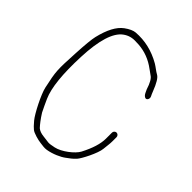

<svg xmlns="http://www.w3.org/2000/svg" viewBox="-195 -766 892 892"><g transform="rotate(45 251.5 -319.5)"><path d="M438.6 -267C430.7 -267 423.6 -259.9 423.6 -252V-212.1C423.6 -178.3 411 -137.4 385.8 -89.3C371.5 -62 320.7 -22.6 284 -15C242.9 -6.4 250.8 -10.6 211.5 -14.6C194.6 -16.3 181.4 -21.1 172 -29C160.4 -41.5 144.8 -61.1 128 -88C118 -108 108.4 -128.5 99.1 -149.3C76.8 -199.4 68.2 -282.7 73.1 -399.2C77.8 -511.9 99.8 -582.5 139 -611C158.3 -625 179.4 -631 205.6 -629C248.7 -629 288.3 -617.2 324.4 -593.5C335.6 -586.5 349.5 -575.1 361.6 -567C374.2 -559.8 385.6 -540.1 395.6 -508L403.6 -491C407.9 -482.5 413.3 -477.1 419.9 -474.9C430.5 -471.4 439.2 -487.2 432.4 -499.7C429.6 -504.9 426.3 -512.3 422.6 -522C407.9 -560.3 394.2 -582.9 381.7 -589.8C364.3 -599.4 353.3 -610.2 336.6 -620C283.7 -650.2 229.2 -663 172.3 -658.4C159.1 -657.4 140.9 -649.6 121 -635C91.6 -613.4 69.6 -572 55.1 -510.8C50.5 -491.3 46.6 -452.1 43.5 -393.1C37.4 -277.2 37.2 -270.3 56.8 -180.6C64.7 -144.3 107.8 -59.8 128.5 -35.2C141.5 -19.7 151.4 -9.5 158 -4.5C168.8 5.2 206.4 15.3 224 17C238.5 18.4 250.5 21.6 266.4 19C299.4 13.5 335.2 -2.5 353.9 -16.8C370.7 -29.6 379.3 -34.5 394.6 -51C408.6 -66.1 446.1 -138.6 448.7 -170.5C450.8 -195.2 453.6 -205.2 453.6 -226V-252C453.6 -259.9 446.5 -267 438.6 -267Z"/></g></svg>

Font: MewTooHand
Style: Condensed
Weight: 400
Designer: Mew Too, Robert Jablonski
Version: Version 0.77